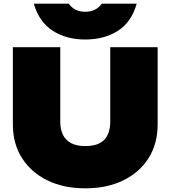

<svg xmlns="http://www.w3.org/2000/svg" viewBox="-20 -1007 929 1045"><path d="M308 -344Q308 -303 322.5 -273.5Q337 -244 367 -228Q397 -212 444 -212Q492 -212 522 -227.5Q552 -243 566 -273Q580 -303 580 -344V-750H838V-330Q838 -225 789 -147Q740 -69 651.5 -25.5Q563 18 444 18Q326 18 237.5 -25.5Q149 -69 99.5 -147Q50 -225 50 -330V-750H308ZM164 -987H354Q370 -965 392 -954Q414 -943 444 -943Q474 -943 496 -954Q518 -965 534 -987H724Q696 -887 622 -839.5Q548 -792 444 -792Q341 -792 267 -839.5Q193 -887 164 -987Z"/></svg>

Font: Bounded
Style: Regular
Weight: 900
Designer: Vlad Churkin
Version: Version 1.0